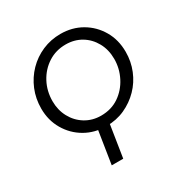

<svg xmlns="http://www.w3.org/2000/svg" viewBox="-166 -658 963 998"><g transform="rotate(-30 315.0 -159.5)"><path d="M221 203 253 -1H322L290 203ZM299 13Q229 13 173 -19.5Q117 -52 84 -108.5Q51 -165 51 -235Q51 -295 72.5 -347Q94 -399 132.5 -438.5Q171 -478 222 -500Q273 -522 331 -522Q401 -522 457 -489.5Q513 -457 546 -400.5Q579 -344 579 -272Q579 -214 558 -162.5Q537 -111 499 -72Q461 -33 410.5 -10Q360 13 299 13ZM303 -48Q365 -48 411 -79.5Q457 -111 483 -162Q509 -213 509 -270Q509 -325 485 -368.5Q461 -412 420 -436.5Q379 -461 327 -461Q268 -461 221.5 -431Q175 -401 148 -350.5Q121 -300 121 -239Q121 -186 144.5 -142.5Q168 -99 209.5 -73.5Q251 -48 303 -48Z"/></g></svg>

Font: MuseoModerno Light
Style: Italic
Weight: 300
Italic angle: -9°
Designer: Pablo Cosgaya, Héctor Gatti, Marcela Romero, and the Authors of The MuseoModerno Project.
Foundry: Omnibus-Type Team
Version: Version 1.003